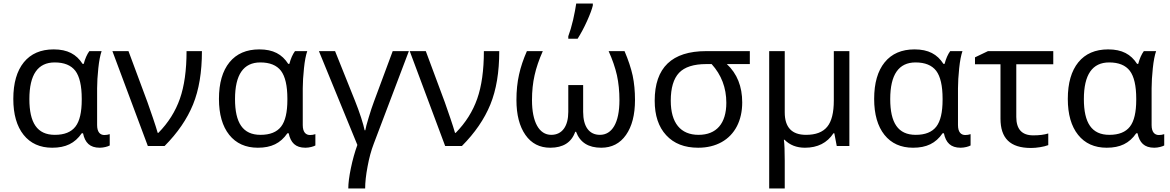

<svg xmlns="http://www.w3.org/2000/svg" viewBox="-20 -825 6614 1085"><path d="M274.9 9.8C351.1 9.8 402.8 -15.1 441.9 -71.8H449.2C460.4 -19 487.3 9.8 543.9 9.8C565.9 9.8 589.8 2.9 600.1 -2.9V-66.9C590.3 -63.5 580.1 -62 569.8 -62C546.9 -62 528.8 -77.1 528.8 -118.2V-326.2C528.8 -359.4 531.2 -397 535.6 -439.5C540 -481.4 546.4 -513.7 554.2 -536.1H484.9C471.7 -518.1 460.9 -493.7 453.1 -463.9H446.8C411.6 -518.6 361.8 -545.9 283.2 -545.9C210.4 -545.9 154.3 -521.5 114.7 -473.1C75.2 -424.3 55.2 -355.5 55.2 -266.1C55.2 -179.2 74.7 -111.3 113.3 -63C151.9 -14.6 206.1 9.8 274.9 9.8ZM290 -63C189.9 -63 146 -130.9 146 -265.1C146 -403.3 193.8 -472.2 289.1 -472.2C342.3 -472.2 381.3 -456.5 405.8 -424.8C429.7 -393.1 441.9 -340.3 441.9 -267.1V-261.2C441.9 -190.9 430.2 -140.1 406.2 -109.4C382.3 -78.6 343.8 -63 290 -63Z M815.4 0H910.2C983.4 -73.7 1037.1 -151.9 1070.8 -234.4C1104.5 -316.9 1121.1 -417.5 1121.1 -536.1H1034.2C1034.2 -427.7 1021.5 -337.9 996.6 -267.1C971.7 -195.8 931.2 -131.3 875 -74.2H871.1C860.4 -113.8 830.6 -198.7 813.5 -247.1L706.1 -536.1H615.2Z M1437 9.8C1513.2 9.8 1564.9 -15.1 1604 -71.8H1611.3C1622.6 -19 1649.4 9.8 1706.1 9.8C1728 9.8 1752 2.9 1762.2 -2.9V-66.9C1752.4 -63.5 1742.2 -62 1731.9 -62C1709 -62 1690.9 -77.1 1690.9 -118.2V-326.2C1690.9 -359.4 1693.4 -397 1697.8 -439.5C1702.1 -481.4 1708.5 -513.7 1716.3 -536.1H1647C1633.8 -518.1 1623 -493.7 1615.2 -463.9H1608.9C1573.7 -518.6 1523.9 -545.9 1445.3 -545.9C1372.6 -545.9 1316.4 -521.5 1276.9 -473.1C1237.3 -424.3 1217.3 -355.5 1217.3 -266.1C1217.3 -179.2 1236.8 -111.3 1275.4 -63C1314 -14.6 1368.2 9.8 1437 9.8ZM1452.1 -63C1352.1 -63 1308.1 -130.9 1308.1 -265.1C1308.1 -403.3 1356 -472.2 1451.2 -472.2C1504.4 -472.2 1543.5 -456.5 1567.9 -424.8C1591.8 -393.1 1604 -340.3 1604 -267.1V-261.2C1604 -190.9 1592.3 -140.1 1568.4 -109.4C1544.4 -78.6 1505.9 -63 1452.1 -63Z M2043.5 240.2C2043.5 205.6 2047.9 164.6 2057.1 116.2C2065.9 67.9 2077.6 24.9 2092.3 -13.2L2290.5 -536.1H2199.2L2093.3 -251C2084 -226.1 2073.7 -195.8 2063.5 -161.1C2052.7 -126 2046.4 -102.1 2044.4 -88.9H2040.5C2037.6 -104.5 2030.8 -128.4 2020.5 -161.1C2009.8 -193.4 1998.5 -224.6 1986.3 -254.9L1873.5 -536.1H1782.2L1999.5 -5.9C1984.9 34.2 1972.7 77.6 1962.9 125C1953.1 172.4 1948.2 210.4 1948.2 240.2Z M2495.6 0H2590.3C2663.6 -73.7 2717.3 -151.9 2751 -234.4C2784.7 -316.9 2801.3 -417.5 2801.3 -536.1H2714.4C2714.4 -427.7 2701.7 -337.9 2676.8 -267.1C2651.9 -195.8 2611.3 -131.3 2555.2 -74.2H2551.3C2540.5 -113.8 2510.7 -198.7 2493.7 -247.1L2386.2 -536.1H2295.4Z M3191.4 -606H3244.1C3262.2 -634.8 3280.3 -668 3297.4 -706.1C3314.5 -744.1 3325.2 -773.4 3330.1 -793.9V-805.2H3236.3C3232.9 -781.2 3227.1 -751 3218.8 -713.4C3210 -675.8 3200.7 -644.5 3191.4 -620.1ZM3089.4 9.8C3162.1 9.8 3209.5 -20 3230.5 -80.1H3235.4C3257.8 -20 3305.2 9.8 3377.4 9.8C3437 9.8 3483.9 -14.2 3517.6 -62.5C3551.3 -110.4 3568.4 -176.3 3568.4 -259.8C3568.4 -310.1 3564 -356 3555.2 -397.9C3545.9 -439.9 3530.8 -485.8 3509.3 -536.1H3419.4C3440.9 -488.3 3456.5 -442.9 3466.3 -399.9C3475.6 -356.9 3480.5 -310.1 3480.5 -258.8C3480.5 -129.4 3438 -63 3370.1 -63C3309.6 -63 3275.4 -109.4 3275.4 -192.9V-344.2H3191.4V-192.9C3191.4 -112.3 3157.2 -63 3095.2 -63C3026.4 -63 2986.3 -135.7 2986.3 -258.8C2986.3 -310.5 2991.2 -357.4 3001 -399.9C3010.3 -442.4 3025.9 -487.8 3047.4 -536.1H2957.5C2937.5 -490.7 2922.4 -446.3 2913.1 -403.3C2903.3 -359.9 2898.4 -312 2898.4 -259.8C2898.4 -176.3 2915.5 -110.8 2949.2 -62.5C2982.9 -14.2 3029.8 9.8 3089.4 9.8Z M4174.3 -246.1C4174.3 -336.4 4145.5 -408.7 4087.4 -462.9H4217.3V-536.1H3970.7C3776.9 -536.1 3679.7 -442.9 3679.7 -255.9C3679.7 -172.9 3701.2 -107.9 3744.6 -61C3788.1 -13.7 3848.1 9.8 3925.3 9.8C3976.1 9.8 4020.5 -1 4058.1 -22C4133.3 -64 4174.3 -144.5 4174.3 -246.1ZM3770.5 -255.9C3770.5 -327.6 3786.1 -380.4 3817.4 -413.6C3848.6 -446.3 3899.9 -462.9 3970.7 -462.9H4001.5C4056.6 -401.9 4084.5 -329.1 4084.5 -244.1C4084.5 -127.4 4028.8 -63 3927.7 -63C3825.7 -63 3770.5 -130.4 3770.5 -255.9Z M4414.6 -536.1H4326.7V240.2H4414.6V84C4414.6 28.8 4413.1 -11.2 4409.7 -35.2H4413.6C4442.9 -5.4 4481.4 9.8 4528.8 9.8C4600.6 9.8 4654.3 -17.6 4689.9 -71.8H4694.8L4708.5 0H4779.8V-536.1H4691.9V-256.8C4691.9 -188.5 4679.7 -139.2 4654.8 -108.9C4629.9 -78.1 4589.8 -63 4534.7 -63C4454.6 -63 4414.6 -105.5 4414.6 -189.9Z M5139.6 9.8C5215.8 9.8 5267.6 -15.1 5306.6 -71.8H5314C5325.2 -19 5352.1 9.8 5408.7 9.8C5430.7 9.8 5454.6 2.9 5464.8 -2.9V-66.9C5455.1 -63.5 5444.8 -62 5434.6 -62C5411.6 -62 5393.6 -77.1 5393.6 -118.2V-326.2C5393.6 -359.4 5396 -397 5400.4 -439.5C5404.8 -481.4 5411.1 -513.7 5418.9 -536.1H5349.6C5336.4 -518.1 5325.7 -493.7 5317.9 -463.9H5311.5C5276.4 -518.6 5226.6 -545.9 5147.9 -545.9C5075.2 -545.9 5019 -521.5 4979.5 -473.1C4939.9 -424.3 4919.9 -355.5 4919.9 -266.1C4919.9 -179.2 4939.5 -111.3 4978 -63C5016.6 -14.6 5070.8 9.8 5139.6 9.8ZM5154.8 -63C5054.7 -63 5010.7 -130.9 5010.7 -265.1C5010.7 -403.3 5058.6 -472.2 5153.8 -472.2C5207 -472.2 5246.1 -456.5 5270.5 -424.8C5294.4 -393.1 5306.6 -340.3 5306.6 -267.1V-261.2C5306.6 -190.9 5294.9 -140.1 5271 -109.4C5247.1 -78.6 5208.5 -63 5154.8 -63Z M5563 -536.1 5489.7 -501V-461.9H5633.8V-154.8C5633.8 -44.9 5687 11.2 5806.2 11.2C5837.4 11.2 5878.4 4.9 5903.8 -4.9V-70.8C5880.9 -63.5 5852.5 -60.1 5818.8 -60.1C5754.9 -60.1 5723.1 -94.7 5723.1 -164.1V-461.9H5932.1V-536.1Z M6233.9 9.8C6310.1 9.8 6361.8 -15.1 6400.9 -71.8H6408.2C6419.4 -19 6446.3 9.8 6502.9 9.8C6524.9 9.8 6548.8 2.9 6559.1 -2.9V-66.9C6549.3 -63.5 6539.1 -62 6528.8 -62C6505.9 -62 6487.8 -77.1 6487.8 -118.2V-326.2C6487.8 -359.4 6490.2 -397 6494.6 -439.5C6499 -481.4 6505.4 -513.7 6513.2 -536.1H6443.8C6430.7 -518.1 6419.9 -493.7 6412.1 -463.9H6405.8C6370.6 -518.6 6320.8 -545.9 6242.2 -545.9C6169.4 -545.9 6113.3 -521.5 6073.7 -473.1C6034.2 -424.3 6014.2 -355.5 6014.2 -266.1C6014.2 -179.2 6033.7 -111.3 6072.3 -63C6110.8 -14.6 6165 9.8 6233.9 9.8ZM6249 -63C6148.9 -63 6105 -130.9 6105 -265.1C6105 -403.3 6152.8 -472.2 6248 -472.2C6301.3 -472.2 6340.3 -456.5 6364.7 -424.8C6388.7 -393.1 6400.9 -340.3 6400.9 -267.1V-261.2C6400.9 -190.9 6389.2 -140.1 6365.2 -109.4C6341.3 -78.6 6302.7 -63 6249 -63Z"/></svg>

Font: Noto Reveo Sans
Style: Regular
Weight: 400
Designer: Monotype Design team
Foundry: Monotype Imaging Inc.
Version: Version 1.04